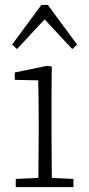

<svg xmlns="http://www.w3.org/2000/svg" viewBox="-20 -759 363 779"><path d="M44 0V-33L154 -38H172L278 -33V0ZM135 0Q136 -30 136 -67Q136 -104 136.5 -143Q137 -182 137 -215V-266Q137 -311 136.5 -352.5Q136 -394 135 -433L40 -435V-465L172 -492L190 -489L189 -375V-215Q189 -182 189.5 -143Q190 -104 190 -67Q190 -30 191 0ZM273 -560 141 -702H181L49 -560L29 -578L148 -739H174L293 -578Z"/></svg>

Font: Source Serif 4 Light
Style: Regular
Weight: 300
Designer: Frank Grießhammer
Foundry: Adobe Systems Incorporated
Version: Version 4.004;hotconv 1.0.116;makeotfexe 2.5.65601